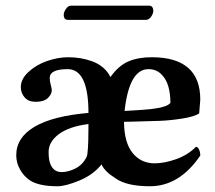

<svg xmlns="http://www.w3.org/2000/svg" viewBox="-20 -645 755 675"><path d="M493.2 -575.2H219.2Q204.1 -575.2 204.1 -592.8Q204.1 -602.5 211.9 -613.8Q219.7 -625 229 -625H504.9Q511.7 -625 515.4 -619.9Q519 -614.7 519 -607.9Q519 -597.2 511.2 -586.2Q503.4 -575.2 493.2 -575.2ZM502 -401.9Q434.1 -401.9 418 -254.9L441.4 -256.3L464.8 -257.8Q472.7 -258.3 486.3 -259.3Q500 -260.3 507.8 -261.2L526.4 -263.7Q537.6 -265.1 544.4 -266.8Q551.3 -268.6 558.6 -271Q565.9 -273.4 570.8 -276.4Q575.7 -279.3 579.1 -283.2Q579.1 -315.4 571.8 -341.3Q564.5 -367.2 546.6 -384.5Q528.8 -401.9 502 -401.9ZM284.2 -92.8Q286.1 -96.7 287.4 -105Q288.6 -113.3 289.3 -127Q290 -140.6 290.3 -151.4Q290.5 -162.1 290.8 -180.9Q291 -199.7 291 -209Q222.7 -200.2 186.8 -173.3Q150.9 -146.5 150.9 -110.8Q150.9 -86.4 155.8 -71.8Q166.5 -40 196.8 -40Q219.7 -40 245.1 -52.7Q270.5 -65.4 284.2 -92.8ZM523.9 -70.8Q557.6 -70.8 599.1 -85.4Q640.6 -100.1 668.9 -128.9Q675.8 -128.9 679.9 -119.1Q684.1 -109.4 684.1 -98.1Q610.8 9.8 506.8 9.8Q425.3 9.8 386.2 -18.1L379.9 -22.5L373 -27.3L367.2 -31.2Q363.3 -34.7 361.3 -36.1L356 -41Q352.5 -44.4 350.3 -46.9Q348.1 -49.3 345.5 -52.7Q342.8 -56.2 340.8 -59.6Q338.9 -63 336.9 -66.9Q307.6 -30.3 259 -10.3Q210.4 9.8 182.1 9.8Q115.7 9.8 84 -11.7Q63.5 -25.9 50.3 -49.3Q37.1 -72.8 37.1 -99.1Q37.1 -161.6 101.6 -199.5Q166 -237.3 291 -248Q291 -401.9 217.8 -401.9Q154.8 -401.9 154.8 -371.1Q154.8 -360.4 158.4 -346.7Q162.1 -333 162.1 -328.1Q162.1 -314 148.4 -300.5Q134.8 -287.1 105 -287.1Q80.1 -287.1 66.7 -302.5Q53.2 -317.9 53.2 -338.9Q53.2 -367.2 80.1 -392.1Q106.9 -417 145.3 -430.4Q183.6 -443.8 220.2 -443.8Q241.7 -443.8 262.5 -440.4Q283.2 -437 304.2 -429.4Q325.2 -421.9 342 -407.7Q358.9 -393.6 368.2 -374Q396.5 -414.1 431.2 -429Q465.8 -443.8 513.2 -443.8Q684.1 -443.8 684.1 -294.9Q684.1 -294.4 680.2 -246.1Q662.6 -234.9 621.3 -228.3Q580.1 -221.7 543 -220.2Q513.7 -219.2 443.4 -217.3Q423.8 -216.8 416 -216.8Q416.5 -144 446 -107.4Q475.6 -70.8 523.9 -70.8Z"/></svg>

Font: Linux Libertine G
Style: Bold
Weight: 700
Designer: Philipp H. Poll
Foundry: Philipp H. Poll
Version: Version 5.0.3